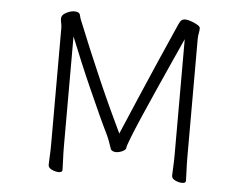

<svg xmlns="http://www.w3.org/2000/svg" viewBox="-51 -774 1102 849"><g transform="rotate(5 500.0 -349.5)"><path d="M743 -623Q718 -568 689 -503.5Q660 -439 631.5 -375Q603 -311 579.5 -256.5Q556 -202 542 -166Q528 -130 528 -124Q528 -114 513 -106.5Q498 -99 483 -99Q475 -99 468 -102.5Q461 -106 459 -113Q454 -129 447.5 -146Q441 -163 438 -169Q420 -205 396.5 -256.5Q373 -308 347 -366.5Q321 -425 296.5 -483.5Q272 -542 252 -592V-105Q252 -74 253.5 -45Q255 -16 255 1Q255 11 238 11Q224 11 208 3.5Q192 -4 192 -17Q192 -29 193.5 -54.5Q195 -80 195 -106V-624Q195 -636 192.5 -646Q190 -656 190 -665Q190 -671 191 -673Q193 -684 211.5 -693.5Q230 -703 247 -703Q258 -703 265 -699Q271 -695 273 -685Q275 -675 279 -666Q303 -606 331 -539.5Q359 -473 387.5 -407.5Q416 -342 443 -284Q470 -226 491 -182Q524 -260 560.5 -345Q597 -430 633.5 -514Q670 -598 703 -672Q708 -684 715 -697Q722 -710 738 -710Q748 -710 764 -704.5Q780 -699 792.5 -691.5Q805 -684 805 -677Q805 -666 802.5 -654Q800 -642 800 -628V-105Q800 -74 801.5 -45Q803 -16 803 1Q803 11 786 11Q772 11 756 3.5Q740 -4 740 -17Q740 -29 741.5 -54.5Q743 -80 743 -106Z"/></g></svg>

Font: Moon Stars Kai T HW Light
Style: Regular
Weight: 300
Designer: GuiWonder
Version: Version 1.101